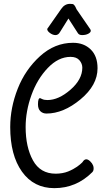

<svg xmlns="http://www.w3.org/2000/svg" viewBox="-20 -935 528 996"><path d="M226 -416Q284 -416 345.5 -469.5Q407 -523 407 -584Q407 -605 392 -622.5Q377 -640 346 -640Q283 -640 228 -582.5Q173 -525 143 -441.5Q113 -358 113 -276Q113 -172 151 -103Q189 -34 269 -34Q286 -34 303 -37Q320 -40 333.5 -45.5Q347 -51 359 -57.5Q371 -64 379.5 -70Q388 -76 394.5 -81.5Q401 -87 404 -90L408 -94Q424 -121 448 -98Q469 -78 465 -54Q464 -47 459 -42Q376 41 262 41Q155 41 94 -44.5Q33 -130 33 -276Q33 -376 72 -475Q111 -574 187.5 -643.5Q264 -713 359 -713Q415 -713 450.5 -678.5Q486 -644 486 -581Q486 -493 397.5 -419.5Q309 -346 221 -346Q202 -346 189.5 -358Q177 -370 177 -394Q177 -426 188 -426Q189 -426 199 -421Q209 -416 226 -416ZM377 -887 443 -791Q451 -781 451 -776Q451 -767 438 -760Q425 -753 406 -753Q390 -753 384 -763L335 -839L292 -770Q283 -753 268 -753Q254 -753 239.5 -763.5Q225 -774 225 -784Q225 -786 227 -788L297 -888Q315 -915 343 -915Q352 -915 357 -914Q362 -913 366 -907.5Q370 -902 371 -900Q372 -898 377 -887Z"/></svg>

Font: Grand Hotel
Style: Regular
Weight: 400
Designer: Brian J. Bonislawsky & Jim Lyles for Astigmatic (AOETI)
Foundry: Astigmatic (AOETI)
Version: Version 001.000